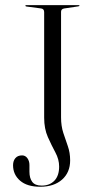

<svg xmlns="http://www.w3.org/2000/svg" viewBox="-20 -720 369 750"><path d="M254 -93.5Q254 -46.5 222.5 -18.5Q191 9.5 137 9.5Q86 9.5 58.5 -14.2Q31 -38 31 -74.5Q31 -91.5 40 -102.2Q49 -113 66.5 -113Q79 -113 87 -102Q95 -91 95 -75.5V-49Q95 -24.5 105.8 -9.8Q116.5 5 143 5Q174 5 192.5 -14.2Q211 -33.5 211 -69.5Q211 -97.5 196.2 -124.8Q181.5 -152 167 -184.5Q152.5 -217 152.5 -260.5V-672.5Q152.5 -685.5 140.5 -687L83.5 -694.5Q79 -695.5 79 -697.5Q79 -700 82.5 -700H286.5Q290.5 -700 290.5 -697.5Q290.5 -696 285 -695L231 -687Q218.5 -685 218.5 -674V-261.5Q218.5 -228 227.2 -201.2Q236 -174.5 245 -149Q254 -123.5 254 -93.5Z"/></svg>

Font: Fraunces 144pt Light
Style: Regular
Weight: 300
Version: Version 1.000;[b76b70a41]